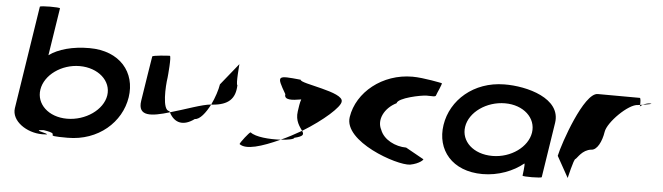

<svg xmlns="http://www.w3.org/2000/svg" viewBox="-49 -985 4100 1187"><g transform="rotate(5 2001.0 -391.0)"><path d="M57 -146C45 -66 142 0 239 0C340 0 145 -23 247 -26C376 -6 219 8 398 8C588 8 728 -118 752 -274C776 -430 674 -556 484 -556C381 -556 292 -532 235 -490L281 -785C282 -792 157 -792 156 -784ZM204 -274C218 -366 321 -440 434 -440C548 -440 633 -366 619 -274C605 -184 499 -109 383 -109C268 -109 190 -184 204 -274Z M831 -260C815 -158 904 -171 1014 -204C1013 -206 1011 -209 1010 -211C964 -211 973 -366 981 -416C982 -424 994 -552 983 -552C973 -552 876 -546 875 -538C875 -538 843 -340 831 -260ZM1014 -204C1047 -139 1105 -127 1171 -176C1202 -176 1237 -221 1264 -274C1209 -270 1107 -230 1014 -204ZM1264 -274H1272C1370 -282 1413 -322 1415 -408C1404 -408 1417 -546 1416 -538L1307 -403C1302 -370 1286 -319 1264 -274Z M1460 -46C1502 -14 1597 -43 1711 -95C1640 -91 1554 -98 1522 -124C1514 -124 1462 -56 1460 -46ZM1715 -378C1709 -340 1759 -344 1816 -354C1808 -333 1805 -306 1801 -279C1792 -218 1823 -184 1838 -161C1966 -239 2065 -329 2066 -362C2076 -424 1798 -450 1802 -475C1653 -490 1650 -490 1715 -378ZM1711 -95C1758 -98 1793 -105 1794 -114C1851 -128 1852 -140 1838 -161C1796 -137 1754 -114 1711 -95Z M2124 -272C2100 -118 2439 0 2521 -11C2580 -22 2607 -52 2599 -52L2488 -114C2421 -114 2347 -150 2325 -210C2293 -270 2332 -346 2405 -382C2410 -416 2553 -445 2586 -445C2620 -445 2642 -441 2644 -452C2646 -462 2680 -530 2672 -530C2672 -530 2559 -554 2489 -554C2303 -554 2148 -428 2124 -272Z M2706 -274C2682 -118 2783 8 2972 8C3069 8 3162 -28 3225 -80C3230 -76 3220 -4 3220 -4C3219 3 3338 2 3339 -5L3392 -347C3415 -500 3201 -558 3058 -556C2869 -554 2730 -430 2706 -274ZM2840 -274C2854 -366 2959 -440 3074 -440C3188 -440 3269 -366 3255 -274C3241 -184 3139 -109 3023 -109C2904 -109 2826 -184 2840 -274Z M3426 -145 3499 -14C3498 -6 3526 -135 3537 -135C3548 -142 3573 -194 3629 -201C3665 -201 3693 -258 3702 -318C3711 -378 3834 -501 3893 -501C3893 -501 3898 -502 3906 -503C3907 -520 3906 -546 3900 -546C3900 -546 3737 -547 3639 -547C3554 -547 3443 -225 3426 -145ZM3906 -503C3906 -498 3905 -494 3905 -491C3905 -494 3912 -500 3922 -505C3916 -504 3911 -504 3906 -503ZM3922 -505C3953 -510 3993 -517 3966 -517C3950 -517 3934 -511 3922 -505Z"/></g></svg>

Font: Ampere
Style: SCExtIta
Weight: 400
Version: Version 1